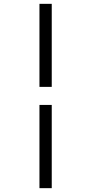

<svg xmlns="http://www.w3.org/2000/svg" viewBox="-20 -889 452 1000"><path d="M185.5 -869H249.5V-436.5H185.5ZM185.5 -342.5H249.5V91H185.5Z"/></svg>

Font: Merriweather 28pt Light
Style: Italic
Weight: 300
Italic angle: -7.8°
Version: Version 2.101